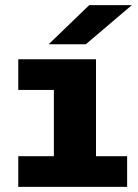

<svg xmlns="http://www.w3.org/2000/svg" viewBox="-20 -732 540 752"><path d="M51.6 0V-120.3H191V-379.7H51.6V-500H356V-120.3H477.9V0ZM316.2 -558.7H170.6L329.6 -712H496.5Z"/></svg>

Font: Trispace Thin
Style: Regular
Weight: 100
Designer: Tyler Finck
Foundry: Etcetera Type Company
Version: Version 1.210